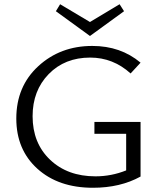

<svg xmlns="http://www.w3.org/2000/svg" viewBox="-20 -881 761 907"><path d="M566 -828 405 -711 244 -828 264 -861 405 -777 545 -861ZM426 -249V-305H644V-47Q548 6 419 6Q256 6 156.5 -84Q57 -174 57 -321Q57 -473 161 -568.5Q265 -664 416 -664Q550 -664 644 -585L597 -534Q514 -609 406 -609Q286 -609 210 -531Q134 -453 134 -332Q134 -205 216.5 -126.5Q299 -48 431 -48Q506 -48 576 -76V-249Z"/></svg>

Font: EauTestSC
Style: Regular
Weight: 400
Designer: Christian Thalmann (Catharsis Fonts)
Version: Version 0.001;PS 000.001;hotconv 1.0.88;makeotf.lib2.5.64775